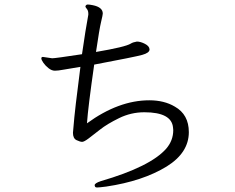

<svg xmlns="http://www.w3.org/2000/svg" viewBox="-20 -788 1040 850"><path d="M170 -536 211 -530Q225 -530 343 -548Q359 -659 371 -723V-727Q371 -741 364.5 -748.5Q358 -756 358 -760Q361 -768 368.5 -768Q376 -768 391 -765Q435 -756 435 -728Q435 -722 427.5 -691Q420 -660 405 -558Q535 -580 559 -595Q568 -601 586 -604Q602 -604 621.5 -594Q641 -584 642 -570V-569Q642 -554 609.5 -545Q577 -536 397 -502Q370 -314 365 -242Q505 -344 641 -344Q707 -344 754 -316Q816 -281 816 -203Q816 -112 718 -51Q612 14 450 38Q419 42 410 42Q401 42 400 36L399 32Q399 23 426 14Q646 -50 716 -130Q747 -166 747 -212L746 -223Q740 -291 619 -291Q560 -291 507 -265Q454 -239 422.5 -214Q391 -189 371.5 -174.5Q352 -160 343.5 -160Q335 -160 319 -167.5Q303 -175 303 -200L305 -223Q311 -301 336 -492Q285 -484 261 -479.5Q237 -475 223 -475Q209 -475 195 -486Q181 -497 172 -510Q163 -523 163 -529.5Q163 -536 170 -536Z"/></svg>

Font: LXGW WenKai Mono Lite
Style: Regular
Weight: 400
Monospace: yes
Designer: LXGW / Fontworks Inc.
Foundry: LXGW / Fontworks Inc.
Version: Version 1.520; June 14, 2025